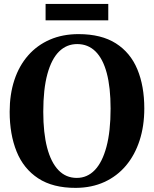

<svg xmlns="http://www.w3.org/2000/svg" viewBox="-20 -922 765 954"><path d="M357 11.5Q243 12 170 -35.8Q97 -83.5 62.5 -169Q28 -254.5 28 -366.5Q28 -453.5 51.5 -524.5Q75 -595.5 119.8 -646.5Q164.5 -697.5 227.8 -725Q291 -752.5 370 -752.5Q483.5 -752.5 555.8 -706.5Q628 -660.5 662.5 -577.5Q697 -494.5 697 -383Q697 -296 673.5 -223.8Q650 -151.5 605.8 -99Q561.5 -46.5 498.8 -17.8Q436 11 357 11.5ZM361.5 -38Q413.5 -38 451 -77Q488.5 -116 509 -192.8Q529.5 -269.5 529.5 -382.5Q529.5 -487.5 510.5 -558.8Q491.5 -630 454.5 -666.5Q417.5 -703 363.5 -703Q311 -703 273.5 -666Q236 -629 215.5 -554.2Q195 -479.5 195 -366.5Q195 -261.5 214.2 -188.2Q233.5 -115 270.5 -76.5Q307.5 -38 361.5 -38ZM518 -902.5V-821H206.5V-902.5Z"/></svg>

Font: Merriweather 60pt
Style: Bold
Weight: 700
Version: Version 2.100